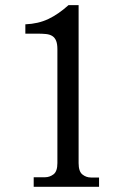

<svg xmlns="http://www.w3.org/2000/svg" viewBox="-20 -723 479 743"><path d="M154.3 -37.1Q171.9 -37.1 187 -48.3Q202.1 -59.6 202.1 -91.8V-532.2Q202.1 -552.7 197.3 -564.9Q192.4 -577.1 182.6 -583.5Q172.9 -589.8 158.2 -591.3Q143.6 -592.8 124 -592.8H78.1V-628.9Q127.9 -630.9 167 -649.4Q206.1 -668 245.1 -703.1H284.2V-91.8Q284.2 -59.6 298.8 -47.9Q313.5 -36.1 332 -36.1H363.3V0H110.4V-37.1H154.3Z"/></svg>

Font: Subtext
Style: Regular
Weight: 400
Designer: Christopher J. Fynn
Foundry: Christopher J. Fynn for DDC
Version: Version 1.000 preliminary